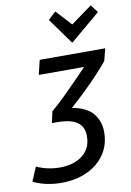

<svg xmlns="http://www.w3.org/2000/svg" viewBox="-176 -837 741 1085"><g transform="rotate(-10 194.0 -295.0)"><path d="M87 185Q45 185 3.5 176.5Q-38 168 -74 150L-40 69Q-11 83 24 90.5Q59 98 94 98Q146 98 186.5 81Q227 64 250.5 31Q274 -2 274 -50Q274 -104 238 -130Q202 -156 125 -157H92L106 -222Q144 -254 184.5 -294Q225 -334 262.5 -372Q300 -410 326 -438H66L86 -521H462L444 -451Q420 -421 382.5 -381Q345 -341 302 -299.5Q259 -258 218 -222Q302 -207 338 -162.5Q374 -118 374 -56Q374 -1 352.5 43.5Q331 88 292.5 119.5Q254 151 202 168Q150 185 87 185ZM284 -584 176 -734 220 -775 302 -686 423 -774 457 -730Z"/></g></svg>

Font: Ubuntu Sans Medium
Style: Italic
Weight: 500
Italic angle: -13.5°
Designer: Dalton Maag Ltd
Foundry: Dalton Maag Ltd
Version: Version 1.006